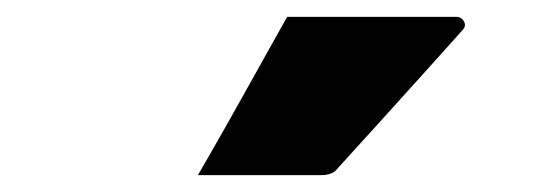

<svg xmlns="http://www.w3.org/2000/svg" viewBox="-20 -825 640 228"><path d="M321 -805Q374 -805 422.5 -805Q471 -805 522 -805Q528 -805 531 -799.5Q534 -794 529 -789Q504 -761 481 -735.5Q458 -710 434 -683.5Q410 -657 380 -624Q378 -621 373 -619Q368 -617 361 -617Q325 -617 286.5 -617Q248 -617 215 -617Q233 -648 250.5 -679Q268 -710 285.5 -741.5Q303 -773 321 -805Z"/></svg>

Font: Recursive Monospace Black
Style: Regular
Weight: 900
Version: Version 1.047